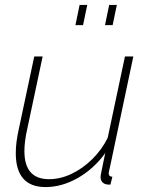

<svg xmlns="http://www.w3.org/2000/svg" viewBox="-20 -749 596 779"><path d="M165 10Q44 10 44 -128Q44 -149 47 -173Q50 -197 56 -224L119 -520H153L91 -228Q79 -176 79 -136Q79 -22 179 -22Q224 -22 269 -43Q314 -64 353.5 -102.5Q393 -141 417 -190L487 -520H521L427 -75Q425 -66 423 -57.5Q421 -49 421 -47Q421 -32 436 -32L428 0Q423 0 419 0Q415 0 412 -1Q401 -3 394.5 -11Q388 -19 388 -31Q388 -34 389 -40Q390 -46 394 -65.5Q398 -85 407 -128Q361 -64 296 -27Q231 10 165 10ZM286 -647 303 -729H334L317 -647ZM406 -647 423 -729H454L437 -647Z"/></svg>

Font: Raleway Thin ExtraLight
Style: Italic
Weight: 250
Italic angle: -12°
Version: Version 4.026